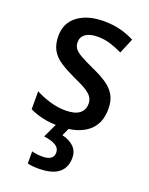

<svg xmlns="http://www.w3.org/2000/svg" viewBox="-147 -625 729 941"><g transform="rotate(20 217.0 -154.5)"><path d="M396 -151Q396 -72 343.5 -31Q291 10 198 10Q149 10 111.5 1.5Q74 -7 43 -22V-116Q74 -99 116 -86Q158 -73 199 -73Q249 -73 272.5 -91.5Q296 -110 296 -142Q296 -161 287 -175.5Q278 -190 254.5 -205Q231 -220 185 -240Q140 -261 108 -282Q76 -303 59.5 -332Q43 -361 43 -405Q43 -473 94 -511Q145 -549 230 -549Q274 -549 313 -539.5Q352 -530 389 -511L356 -432Q325 -447 293.5 -457Q262 -467 227 -467Q186 -467 164 -451.5Q142 -436 142 -409Q142 -389 152 -375.5Q162 -362 186.5 -348Q211 -334 255 -314Q298 -295 330 -274Q362 -253 379 -224Q396 -195 396 -151ZM312 134Q312 185 278 212.5Q244 240 172 240Q138 240 116 234V171Q141 178 170 178Q229 178 229 137Q229 113 207 100Q185 87 146 82L185 0H249L228 46Q265 54 288.5 76Q312 98 312 134Z"/></g></svg>

Font: Noto Sans Malayalam SemiCondensed Medium
Style: Regular
Weight: 500
Width: 4
Designer: Jelle Bosma - Monotype Design Team
Foundry: Monotype Imaging Inc.
Version: Version 2.104; ttfautohint (v1.8.4.7-5d5b)